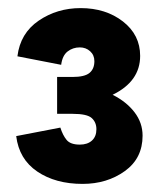

<svg xmlns="http://www.w3.org/2000/svg" viewBox="-20 -827 395 474"><path d="M20 -491 129 -512Q135 -493 144.5 -481.5Q154 -470 177 -470Q196 -470 207 -480Q218 -490 218 -508Q218 -525 206.5 -535.5Q195 -546 159 -546H121V-637H159Q189 -637 201 -647Q213 -657 213 -676Q213 -691 202.5 -700.5Q192 -710 177 -710Q160 -710 147 -700Q134 -690 131 -667L23 -688Q30 -745 75.5 -776Q121 -807 179 -807Q241 -807 283.5 -774Q326 -741 326 -689Q326 -626 258 -593Q292 -576 312 -550Q332 -524 332 -492Q332 -436 288 -404.5Q244 -373 184 -373Q117 -373 72 -403.5Q27 -434 20 -491Z"/></svg>

Font: Oak Sans ExtraBold
Style: Regular
Weight: 800
Designer: Erik Kennedy, Walven
Foundry: Erik Kennedy, Walven
Version: Version 1.000